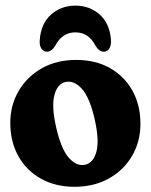

<svg xmlns="http://www.w3.org/2000/svg" viewBox="-20 -672 550 700"><path d="M257.5 -453.5Q328.5 -453.5 381 -423.8Q433.5 -394 462.8 -341.5Q492 -289 492 -220.5Q492 -156.5 462 -104.5Q432 -52.5 377.8 -21.8Q323.5 9 252 9Q181.5 9 128.8 -20.8Q76 -50.5 46.8 -103Q17.5 -155.5 17.5 -224Q17.5 -288 47.8 -340Q78 -392 132 -422.8Q186 -453.5 257.5 -453.5ZM291 -71.5Q321 -78.5 331.8 -120.2Q342.5 -162 325 -238Q307 -316.5 278.5 -348.2Q250 -380 218.5 -373Q188.5 -366 178 -324.2Q167.5 -282.5 185 -206.5Q203 -128 231.5 -96.2Q260 -64.5 291 -71.5ZM255 -554Q207 -554 182 -506.5Q168.5 -483.5 151.5 -483.5Q138 -483.5 130.5 -495.5Q123 -507.5 125 -527Q129.5 -587 166.5 -619.2Q203.5 -651.5 255 -651.5Q306.5 -651.5 343.2 -619.2Q380 -587 384.5 -527Q386 -507.5 378.8 -495.5Q371.5 -483.5 358 -483.5Q341 -483.5 327.5 -506.5Q303 -554 255 -554Z"/></svg>

Font: Fraunces 144pt S100
Style: Bold
Weight: 700
Version: Version 1.000; ttfautohint (v1.8.3)